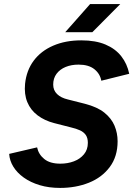

<svg xmlns="http://www.w3.org/2000/svg" viewBox="-20 -908 654 942"><path d="M275 14Q220 14 175 0.5Q130 -13 97 -36.5Q64 -60 45.5 -90Q27 -120 25 -153L162 -185Q169 -151 197 -128Q225 -105 276 -105Q312 -105 342.5 -116.5Q373 -128 392 -151Q411 -174 411 -207Q411 -231 401 -245.5Q391 -260 372.5 -268.5Q354 -277 328 -283L246 -304Q199 -316 164.5 -342Q130 -368 114 -407Q98 -446 103 -497Q110 -563 145.5 -610.5Q181 -658 241 -684Q301 -710 379 -710Q449 -710 497.5 -689.5Q546 -669 575 -632Q604 -595 614 -546L477 -512Q471 -546 443 -568.5Q415 -591 365 -591Q330 -591 302 -579.5Q274 -568 257.5 -546Q241 -524 241 -493Q241 -465 260 -446.5Q279 -428 313 -420L396 -399Q458 -383 492.5 -355Q527 -327 542 -291Q557 -255 557 -215Q557 -140 518.5 -88.5Q480 -37 416 -11.5Q352 14 275 14ZM300 -750 422 -888H570L433 -750Z"/></svg>

Font: Figtree
Style: Bold Italic
Weight: 700
Italic angle: -9.5°
Foundry: Erik Kennedy
Version: Version 2.001;gftools[0.9.30]